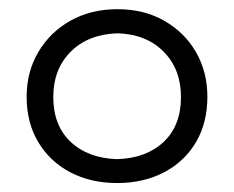

<svg xmlns="http://www.w3.org/2000/svg" viewBox="-20 -718 510 418"><path d="M235 -319.5Q177.5 -319.5 133.2 -342.8Q89 -366 63.5 -408.2Q38 -450.5 38 -507.5Q38 -561.5 63.5 -604.8Q89 -648 133.5 -673Q178 -698 236 -698Q293 -698 337.2 -673Q381.5 -648 406.5 -604.8Q431.5 -561.5 431.5 -507.5Q431.5 -450.5 406.5 -408.2Q381.5 -366 337 -342.8Q292.5 -319.5 235 -319.5ZM235 -371.5Q298.5 -373.5 336.2 -409Q374 -444.5 374 -507Q374 -567 336.5 -605.2Q299 -643.5 236 -645.5Q172 -643.5 134 -605.5Q96 -567.5 96 -507Q96 -444.5 134 -409Q172 -373.5 235 -371.5Z"/></svg>

Font: Commissioner Flair Light
Style: Regular
Weight: 300
Designer: Kostas Bartsokas
Foundry: Kostas Bartsokas
Version: Version 1.000; ttfautohint (v1.8.3)